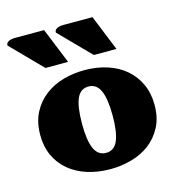

<svg xmlns="http://www.w3.org/2000/svg" viewBox="-109 -830 891 940"><g transform="rotate(-15 336.5 -360.0)"><path d="M5.4 -704.6Q5.4 -718.3 18.6 -724.6Q31.7 -731 50.8 -731H198.2L271.5 -550.3H156.7ZM250.5 -704.6Q250.5 -718.3 263.7 -724.6Q276.9 -731 295.9 -731H443.4L516.6 -550.3H401.9ZM626 -238.3Q626 -172.9 601.3 -126Q576.7 -79.1 536.4 -48.6Q496.1 -18.1 443.8 -3.7Q391.6 10.7 336.9 10.7Q272.9 10.7 219.5 -6.6Q166 -23.9 127.7 -56.2Q89.4 -88.4 68.1 -134.5Q46.9 -180.7 46.9 -238.3Q46.9 -304.2 71.5 -351.8Q96.2 -399.4 137 -430.4Q177.7 -461.4 229.7 -476.1Q281.7 -490.7 336.9 -490.7Q400.9 -490.7 454.1 -473.1Q507.3 -455.6 545.4 -422.6Q583.5 -389.6 604.7 -343Q626 -296.4 626 -238.3ZM258.8 -238.8Q258.8 -153.8 277.6 -112.8Q296.4 -71.8 336.4 -71.8Q378.4 -71.8 396.2 -114.5Q414.1 -157.2 414.1 -238.8Q414.1 -325.7 395.3 -366.9Q376.5 -408.2 336.4 -408.2Q294.9 -408.2 276.9 -366.7Q258.8 -325.2 258.8 -238.8Z"/></g></svg>

Font: Tienne Black
Style: Regular
Weight: 900
Designer: vernon adams
Foundry: vernon adams
Version: Version 001.001